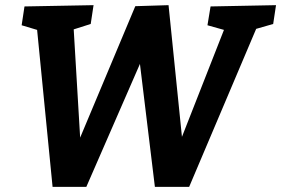

<svg xmlns="http://www.w3.org/2000/svg" viewBox="-20 -724 1091 745"><path d="M797 -699 1051 -704 1040 -631 974 -612 714 1H581L523 -476L315 1H184L124 -608L64 -626L75 -699L343 -704L332 -631L266 -610L291 -190L505 -700L634 -704L686 -193L849 -608L785 -626Z"/></svg>

Font: Bitter Pro
Style: Bold Italic
Weight: 700
Italic angle: -9°
Designer: Sol Matas, and Bitter project Authors
Foundry: Sol Matas
Version: Version 1.010